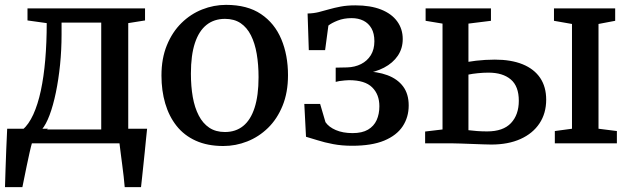

<svg xmlns="http://www.w3.org/2000/svg" viewBox="-22 -589 2592 789"><path d="M51 0V-56H71Q96 -77.5 114.8 -118.5Q133.5 -159.5 145.8 -216.5Q158 -273.5 164 -343.8Q170 -414 170 -494L91 -505V-554.5H574V-505L505 -494V0ZM150 -57H394V-496H231V-447Q231 -384 224.8 -322.8Q218.5 -261.5 207.5 -208.5Q196.5 -155.5 181.8 -116.2Q167 -77 150 -57ZM-1.5 180Q-0.5 145.5 0.8 105.5Q2 65.5 3.8 23Q5.5 -19.5 7.5 -60H175L110.5 -5.5Q105.5 11.5 99.5 38.2Q93.5 65 87.5 94Q81.5 123 76.8 146.5Q72 170 70 180ZM490.5 180Q489 160 486.2 136.2Q483.5 112.5 480.2 87.8Q477 63 474 40.2Q471 17.5 469 0L424.5 -60H582.5Q580.5 -41 578 -16.8Q575.5 7.5 573 34Q570.5 60.5 567.5 86.8Q564.5 113 562.2 137Q560 161 557.5 180Z M641.5 -278.5Q641.5 -349 663.8 -403.2Q686 -457.5 723.8 -494.5Q761.5 -531.5 809 -550.2Q856.5 -569 907 -569Q994.5 -569 1050.5 -531.2Q1106.5 -493.5 1134 -428Q1161.5 -362.5 1161.5 -280Q1161.5 -209 1139.2 -154.5Q1117 -100 1079.2 -63.2Q1041.5 -26.5 994 -7.8Q946.5 11 895.5 11Q830.5 11 782.5 -10.8Q734.5 -32.5 703.5 -71.8Q672.5 -111 657 -163.8Q641.5 -216.5 641.5 -278.5ZM902.5 -46.5Q946.5 -46.5 977.2 -71.2Q1008 -96 1024.2 -146.2Q1040.5 -196.5 1040.5 -271.5Q1040.5 -323.5 1033 -367.5Q1025.5 -411.5 1009.2 -443.8Q993 -476 966.8 -493.8Q940.5 -511.5 902.5 -511.5Q858 -511.5 826.8 -486.8Q795.5 -462 779 -412.2Q762.5 -362.5 762.5 -286.5Q762.5 -234 770.2 -190.2Q778 -146.5 794.8 -114.2Q811.5 -82 838 -64.2Q864.5 -46.5 902.5 -46.5Z M1425 10Q1382.5 10 1347 3.2Q1311.5 -3.5 1283.5 -12.5Q1255.5 -21.5 1235.5 -27L1228.5 -162H1293.5L1315.5 -87Q1329 -67 1358 -54.5Q1387 -42 1427 -42Q1466 -42 1490.2 -56.2Q1514.5 -70.5 1525.8 -95.5Q1537 -120.5 1537 -152.5Q1537 -201 1507.2 -230.2Q1477.5 -259.5 1412.5 -259.5Q1407 -259.5 1395 -258.5Q1383 -257.5 1372.2 -255.8Q1361.5 -254 1357.5 -252.5V-311L1404.5 -312Q1436.5 -313 1461.8 -325.8Q1487 -338.5 1501.8 -362.2Q1516.5 -386 1516.5 -419.5Q1516.5 -451.5 1504.5 -472.5Q1492.5 -493.5 1471.5 -504Q1450.5 -514.5 1423 -514.5Q1391 -514.5 1365.8 -504.5Q1340.5 -494.5 1327.5 -484L1314 -383H1247L1242 -533.5Q1266.5 -534 1287.5 -539.2Q1308.5 -544.5 1330.2 -550.8Q1352 -557 1378 -562Q1404 -567 1438.5 -567Q1500.5 -567 1544 -549.8Q1587.5 -532.5 1610.2 -501.2Q1633 -470 1633 -428.5Q1633 -390 1612.8 -360Q1592.5 -330 1556.2 -311Q1520 -292 1472 -285.5L1472.5 -296Q1528.5 -295.5 1570 -280Q1611.5 -264.5 1634.5 -233.8Q1657.5 -203 1657.5 -155.5Q1657.5 -107.5 1632.8 -70Q1608 -32.5 1556.8 -11.2Q1505.5 10 1425 10Z M2258 0V-50.5L2328.5 -60V-490.5L2254.5 -503.5V-554.5H2506V-503.5L2437.5 -490.5V-60L2513 -50.5V0ZM1725 0V-48.5L1796.5 -57V-492L1727 -503.5V-554.5H1995.5V-503.5L1903 -492V-335Q1916.5 -337.5 1934.2 -339.5Q1952 -341.5 1972 -342.8Q1992 -344 2011.5 -344Q2078.5 -344 2125.8 -324.8Q2173 -305.5 2197.8 -268.8Q2222.5 -232 2222.5 -179.5Q2222.5 -123.5 2195 -82Q2167.5 -40.5 2117 -17.8Q2066.5 5 1997 5Q1985 5 1963.2 4.2Q1941.5 3.5 1916.8 2.5Q1892 1.5 1870 0.8Q1848 0 1835.5 0ZM1980 -49Q2045.5 -49 2077.8 -83.2Q2110 -117.5 2110 -175Q2110 -234.5 2077 -262.5Q2044 -290.5 1985.5 -290.5Q1964 -290.5 1941.8 -288.2Q1919.5 -286 1903 -282.5V-54Q1918 -52 1938.2 -50.5Q1958.5 -49 1980 -49Z"/></svg>

Font: Merriweather 20pt Medium
Style: Regular
Weight: 500
Version: Version 2.100